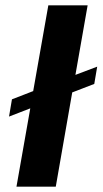

<svg xmlns="http://www.w3.org/2000/svg" viewBox="-20 -703 386 723"><path d="M335 -387 252 -355 190 0H42L94 -295L14 -264L25 -329L105 -360L162 -683H310L264 -421L346 -452Z"/></svg>

Font: Fahkwang
Style: Bold Italic
Weight: 700
Italic angle: -10°
Designer: Suppakit Chalermlarp | Katatrad Co.,Ltd.
Foundry: Cadson Demak Co.,Ltd.
Version: Version 1.000; ttfautohint (v1.6)